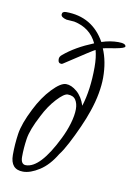

<svg xmlns="http://www.w3.org/2000/svg" viewBox="-71 -610 478 674"><g transform="rotate(10 168.0 -273.0)"><path d="M58 16Q13 16 13 -36Q13 -74 18.5 -111.5Q24 -149 52 -204Q75 -250 105 -281.5Q135 -313 154 -313Q173 -313 193 -296Q213 -279 223 -248Q242 -308 242 -389Q242 -424 235 -449Q229 -447 132 -383Q128 -380 125 -380Q113 -380 113 -395Q113 -404 122 -411Q162 -445 226 -471Q202 -522 144 -534L116 -536Q96 -541 96 -551Q96 -562 110 -562Q204 -562 250 -480Q280 -490 309 -490Q336 -490 336 -479Q336 -473 303 -467Q260 -460 259 -459Q278 -415 278 -357Q278 -332 272.5 -301Q267 -270 255 -235Q246 -208 231 -174.5Q216 -141 200.5 -111.5Q185 -82 173 -67Q148 -25 116 -4.5Q84 16 58 16ZM64 -8Q115 -8 172 -124Q186 -152 194.5 -181Q203 -210 203 -232Q203 -252 194.5 -265Q186 -278 166 -278Q153 -278 128 -251Q103 -224 84 -186Q56 -133 51 -99.5Q46 -66 46 -35Q46 -8 64 -8Z"/></g></svg>

Font: Petemoss
Style: Regular
Weight: 400
Designer: Robert E. Leuschke
Foundry: Robert E. Leuschke
Version: Version 1.010; ttfautohint (v1.8.3)